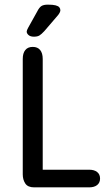

<svg xmlns="http://www.w3.org/2000/svg" viewBox="-20 -807 452 827"><path d="M164 -76V-553Q164 -578 153 -591.5Q142 -605 121 -605Q100 -605 89 -591.5Q78 -578 78 -553V-56Q78 -33 89 -16.5Q100 0 127 0H364Q386 0 398.5 -10Q411 -20 411 -38Q411 -56 398.5 -66Q386 -76 364 -76ZM240 -763Q240 -770 235.5 -775.5Q231 -781 219.5 -784Q208 -787 186 -787Q168 -787 158.5 -781Q149 -775 140 -757L101 -687Q95 -676 95 -671Q95 -663 103 -656Q111 -649 126 -649Q141 -649 149.5 -654Q158 -659 171 -673L231 -743Q240 -755 240 -763Z"/></svg>

Font: Beiruti Medium
Style: Regular
Weight: 500
Designer: Arlette Boutros
Foundry: Boutros
Version: Version 1.41